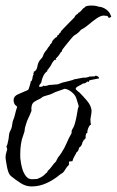

<svg xmlns="http://www.w3.org/2000/svg" viewBox="-79 -392 421 692"><path d="M35 280Q14 280 -4.5 268Q-23 256 -39 243Q-46 237 -49.5 226Q-53 215 -54 208Q-55 203 -56 197Q-57 191 -58 185Q-58 183 -58.5 180.5Q-59 178 -59 175Q-59 166 -56 157L-55 153Q-53 147 -53 146Q-53 144 -54 142Q-55 140 -56 136Q-53 132 -52 126.5Q-51 121 -50 117Q-48 110 -47.5 103.5Q-47 97 -46 90Q-44 83 -40.5 76.5Q-37 70 -36 63Q-35 58 -34.5 53.5Q-34 49 -33 45Q-27 31 -24.5 19Q-22 7 -17 -7L-20 -10Q-30 -17 -30 -31Q-30 -45 -14.5 -52Q1 -59 11 -63Q20 -66 23 -69Q24 -69 28 -82.5Q32 -96 32 -99Q35 -99 36 -103Q38 -108 38.5 -114Q39 -120 42 -123L41 -128L43 -129L42 -133Q53 -137 55.5 -151.5Q58 -166 64 -174Q67 -178 70 -181Q73 -184 75 -188Q77 -192 77 -193L78 -196Q80 -201 84.5 -206.5Q89 -212 92 -216V-217L93 -219Q97 -223 98 -225Q99 -227 101 -229V-231L103 -233L106 -235V-237L108 -238V-240L111 -246Q113 -247 113 -249L116 -251H117Q117 -251 117.5 -251.5Q118 -252 118 -255H119L123 -257Q124 -258 127 -260V-264L132 -266L133 -267V-270L136 -272Q137 -273 139 -275Q141 -277 140 -278Q141 -280 151.5 -291Q162 -302 174 -314Q186 -326 189 -329Q191 -334 194 -337Q197 -340 201 -342L203 -344L202 -345Q207 -347 209 -349Q211 -351 215 -355Q221 -363 225 -364Q228 -369 235 -370.5Q242 -372 250 -372Q266 -372 276 -368Q292 -367 305 -357Q318 -347 322 -331L313 -327Q310 -335 305 -335H299Q298 -336 296 -336Q284 -336 269 -325.5Q254 -315 240 -303Q226 -291 213 -285Q203 -272 188 -264Q186 -263 176 -251Q166 -239 156 -226.5Q146 -214 144 -210Q145 -209 144 -206L141 -205Q137 -198 132.5 -192Q128 -186 122 -181Q122 -181 124 -177Q120 -177 119 -176.5Q118 -176 118 -176Q114 -173 110.5 -167.5Q107 -162 105 -157Q101 -152 98 -147Q95 -142 91 -139L92 -136Q82 -129 77 -118Q72 -107 70 -96Q70 -94 68 -92L65 -88Q63 -86 62 -82.5Q61 -79 66 -79Q68 -79 70 -79.5Q72 -80 74 -80L77 -84Q79 -82 81 -82Q89 -82 99 -86H103Q110 -86 116 -87Q122 -88 129 -88Q135 -90 141 -92.5Q147 -95 153 -96Q157 -97 171.5 -100.5Q186 -104 188 -106Q196 -107 204.5 -109Q213 -111 220 -112Q224 -112 227 -112Q230 -112 234 -113Q236 -113 238 -114Q240 -115 242 -115V-116Q249 -116 254 -116.5Q259 -117 263 -117L265 -119H267Q269 -119 273.5 -116.5Q278 -114 278 -109H275Q271 -108 265.5 -107Q260 -106 255 -105Q250 -104 245.5 -103Q241 -102 242 -97L235 -98Q230 -91 220 -91Q216 -88 212 -86Q208 -84 204 -82Q193 -76 194 -72Q194 -69 200 -64.5Q206 -60 208 -58Q220 -46 234.5 -29Q249 -12 251 6Q251 14 249.5 21.5Q248 29 247 37V41Q247 45 247.5 49Q248 53 249 58H246Q242 62 238.5 71Q235 80 236 87H234Q228 93 230 107H227V110L223 112Q221 118 218 121Q218 125 215 131Q212 137 207 139Q206 143 203.5 149Q201 155 197 157Q196 158 195.5 159.5Q195 161 194 163L189 172Q184 180 182 189L171 190Q169 192 169 193L170 195Q171 199 168 204Q162 209 158 216Q154 223 149 229Q146 232 142 234L139 236Q137 238 136 238Q118 254 91 267Q64 280 35 280ZM36 254Q41 254 45.5 253.5Q50 253 55 253Q70 247 75 243Q77 242 81 238Q83 236 85 234Q87 232 91 229L93 224Q101 217 105.5 210.5Q110 204 116 197Q119 194 121.5 191.5Q124 189 125 185Q128 181 129 177Q133 172 136.5 167.5Q140 163 143 158Q154 141 161.5 123Q169 105 179 88V84Q179 81 179.5 79Q180 77 181 75L184 70Q188 64 191.5 51Q195 38 197.5 24.5Q200 11 201 4Q201 2 202 -1.5Q203 -5 204 -6V-9Q206 -11 204 -12L196 -38Q192 -50 179 -60.5Q166 -71 154 -72L120 -60Q116 -58 112 -56Q108 -54 103 -52Q98 -50 91.5 -48.5Q85 -47 80 -45Q76 -44 73 -41.5Q70 -39 67 -37Q54 -31 46 -26Q38 -21 36 -13Q34 -7 34 0Q34 2 34.5 5Q35 8 33 11Q29 22 23.5 33Q18 44 15 55Q12 64 11 68.5Q10 73 9 83L5 95Q-1 110 -3.5 127.5Q-6 145 -6 162Q-6 167 -6 173Q-6 179 -5 184Q-4 195 0 211.5Q4 228 13 241Q22 254 36 254Z"/></svg>

Font: Qwitcher Grypen
Style: Bold
Weight: 700
Designer: Robert E. Leuschke
Foundry: Robert E. Leuschke
Version: Version 1.100; ttfautohint (v1.8.3)